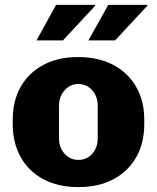

<svg xmlns="http://www.w3.org/2000/svg" viewBox="-20 -754 640 784"><path d="M300 10Q217 10 156.5 -22.5Q96 -55 64 -113.5Q32 -172 32 -246V-266Q32 -342 64.5 -399.5Q97 -457 157 -489Q217 -521 298 -521Q383 -521 443.5 -488.5Q504 -456 536.5 -398.5Q569 -341 569 -266V-246Q569 -169 536 -111.5Q503 -54 443 -22Q383 10 300 10ZM300 -101Q334 -101 356.5 -126Q379 -151 379 -190V-322Q379 -360 356.5 -385.5Q334 -411 300 -411Q267 -411 244 -385.5Q221 -360 221 -322V-190Q221 -151 244 -126Q267 -101 300 -101ZM341 -589 422 -734H580L582 -731L450 -589ZM129 -589 209 -734H367L369 -731L237 -589Z"/></svg>

Font: Chivo Mono ExtraBold
Style: Regular
Weight: 800
Monospace: yes
Designer: Hector Gatti
Foundry: Omnibus-Type
Version: Version 1.008